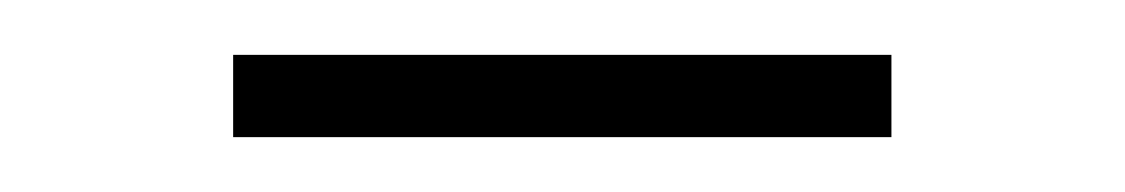

<svg xmlns="http://www.w3.org/2000/svg" viewBox="-20 -315 410 70"><path d="M65 -295H305V-265H65Z"/></svg>

Font: Athiti ExtraLight
Style: Regular
Weight: 250
Version: Version 1.032